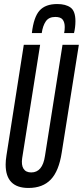

<svg xmlns="http://www.w3.org/2000/svg" viewBox="-20 -922 411 952"><path d="M121 10Q8 10 8 -106Q8 -126 12 -151L98 -700H179L90 -138Q85 -104 96.5 -85.5Q108 -67 135 -67Q191 -67 203 -149L290 -700H371L286 -165Q272 -74 232 -32Q192 10 121 10ZM264 -902Q306 -902 330 -884.5Q354 -867 354 -817Q354 -787 347 -758H298Q301 -771 301 -788Q301 -811 291 -824.5Q281 -838 254 -838Q222 -838 207 -816Q192 -794 187 -758H138Q147 -837 176 -869.5Q205 -902 264 -902Z"/></svg>

Font: Georama Extra Condensed Medium
Style: Italic
Weight: 500
Width: 2
Italic angle: -9°
Designer: Jean-Baptiste Levee
Foundry: Production Type
Version: Version 1.000